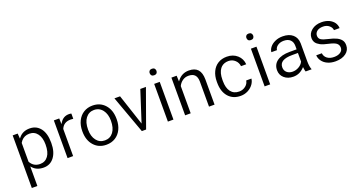

<svg xmlns="http://www.w3.org/2000/svg" viewBox="-44 -1488 4628 2458"><g transform="rotate(-20 2270.0 -258.5)"><path d="M507.3 -258.3Q507.3 -140.1 453.6 -68.4Q400.4 2.4 310.1 2.4Q217.3 2.4 164.1 -56.2L151.4 -70.3V-51.3V195.8H75.7V-521H144L147.9 -469.2L149.4 -450.7L161.1 -465.3Q213.9 -530.8 308.6 -530.8Q339.4 -530.8 365.5 -523.2Q391.6 -515.6 413.6 -500.2Q435.5 -484.9 453.6 -461.9Q507.3 -392.1 507.3 -266.6ZM431.6 -268.6Q431.6 -360.4 392.1 -414.1Q352.1 -468.8 281.7 -468.8Q264.6 -468.8 249 -465.6Q233.4 -462.4 219.7 -456.3Q206.1 -450.2 193.8 -440.9Q181.6 -431.6 171.1 -419.4Q160.6 -407.2 152.3 -392.1L151.4 -390.6V-388.7V-136.2V-134.3L152.3 -132.8Q194.8 -56.6 282.7 -56.6Q351.6 -56.6 392.1 -111.3Q431.6 -164.6 431.6 -268.6Z M877.4 -455.6Q859.9 -458 840.3 -458Q746.6 -458 712.9 -377.9L712.4 -376.5V-375V-7.3H636.7V-521H710L711.4 -467.3L711.9 -442.9L725.1 -463.4Q767.1 -530.8 844.7 -530.8Q865.2 -530.8 877.4 -526.4Z M931.6 -269Q931.6 -307.1 939 -341.1Q946.3 -375 961.2 -405.3Q976.1 -435.5 996.6 -458.7Q1017.1 -481.9 1043.5 -498Q1096.2 -530.8 1164.1 -530.8Q1216.8 -530.8 1258.8 -512.7Q1300.8 -494.6 1333 -458.5Q1397.9 -385.7 1397.9 -264.6V-258.3Q1397.9 -182.6 1369.1 -123Q1340.3 -63.5 1287.4 -30.5Q1234.4 2.4 1165 2.4Q1061 2.4 996.6 -69.8Q931.6 -142.6 931.6 -262.7ZM1007.8 -258.3Q1007.8 -168 1050.3 -112.8Q1071.3 -85 1100.3 -70.8Q1129.4 -56.6 1165 -56.6Q1237.3 -56.6 1280.3 -113.3Q1322.3 -169.4 1322.3 -269Q1322.3 -291 1319.6 -311.3Q1316.9 -331.5 1311.5 -349.9Q1306.2 -368.2 1298.1 -384.3Q1290 -400.4 1279.3 -414.6Q1265.1 -433.1 1247.3 -445.8Q1229.5 -458.5 1208.7 -464.8Q1188 -471.2 1164.1 -471.2Q1093.8 -471.2 1050.3 -415Q1007.8 -359.9 1007.8 -258.3Z M1685.1 -120.1 1814.5 -521H1891.1L1706.5 -7.3H1648.4L1461.9 -521H1538.6L1671.4 -120.1L1678.2 -99.1Z M2079.1 -7.3H2003.4V-521H2079.1ZM1996.1 -668.5Q1996.1 -673.3 1996.8 -677.7Q1997.6 -682.1 1999 -686.3Q2000.5 -690.4 2002.7 -693.8Q2004.9 -697.3 2007.8 -700.7Q2013.2 -707 2021.7 -710.2Q2030.3 -713.4 2042 -713.4Q2064.9 -713.4 2076.7 -700.7Q2088.4 -687.5 2088.4 -668.5Q2088.4 -649.4 2076.7 -636.7Q2064.9 -624.5 2042 -624.5Q2030.3 -624.5 2021.7 -627.7Q2013.2 -630.9 2007.8 -636.7Q2002 -643.1 1999 -650.9Q1996.1 -658.7 1996.1 -668.5Z M2309.6 -521 2312 -461.4 2313 -441.9 2325.2 -457.5Q2383.3 -530.8 2477.5 -530.8Q2558.6 -530.8 2598.6 -486.1Q2638.7 -441.4 2639.2 -349.1V-7.3H2563.5V-349.6Q2563 -409.7 2535.2 -439Q2507.3 -468.8 2450.2 -468.8Q2403.8 -468.8 2368.7 -443.8Q2334 -419.4 2314.9 -379.9L2314 -377.9V-376.5V-7.3H2238.3V-521Z M2994.6 -56.6Q3007.3 -56.6 3019.3 -58.6Q3031.2 -60.5 3042.2 -64.5Q3053.2 -68.4 3063.7 -74.2Q3074.2 -80.1 3083.5 -87.4Q3119.1 -116.2 3125.5 -159.2H3196.8Q3192.4 -120.1 3167.5 -84.5Q3139.2 -44.9 3093.3 -21Q3069.8 -9.3 3045.2 -3.4Q3020.5 2.4 2994.6 2.4Q2890.1 2.4 2828.6 -66.9Q2766.6 -137.2 2766.6 -259.3V-274.4Q2766.6 -350.1 2794.4 -408.7Q2821.8 -466.8 2872.8 -498.8Q2923.8 -530.8 2994.1 -530.8Q3037.6 -530.8 3073 -517.8Q3108.4 -504.9 3136.7 -479.5Q3190.9 -430.7 3196.8 -354H3126Q3120.1 -403.8 3085.4 -436Q3048.3 -471.2 2994.1 -471.2Q2980 -471.2 2966.8 -469Q2953.6 -466.8 2941.7 -462.6Q2929.7 -458.5 2918.9 -452.1Q2908.2 -445.8 2898.9 -437.5Q2889.6 -429.2 2881.8 -418.9Q2861.8 -392.6 2852.1 -355.7Q2842.3 -318.8 2842.3 -271V-253.9Q2842.3 -160.2 2881.3 -108.9Q2921.4 -56.6 2994.6 -56.6Z M3397 -7.3H3321.3V-521H3397ZM3314 -668.5Q3314 -673.3 3314.7 -677.7Q3315.4 -682.1 3316.9 -686.3Q3318.4 -690.4 3320.6 -693.8Q3322.8 -697.3 3325.7 -700.7Q3331.1 -707 3339.6 -710.2Q3348.1 -713.4 3359.9 -713.4Q3382.8 -713.4 3394.5 -700.7Q3406.2 -687.5 3406.2 -668.5Q3406.2 -649.4 3394.5 -636.7Q3382.8 -624.5 3359.9 -624.5Q3348.1 -624.5 3339.6 -627.7Q3331.1 -630.9 3325.7 -636.7Q3319.8 -643.1 3316.9 -650.9Q3314 -658.7 3314 -668.5Z M3879.9 -7.3Q3873.5 -22.9 3869.6 -56.6L3867.7 -71.8L3856.9 -60.5Q3796.4 2.4 3711.9 2.4Q3636.7 2.4 3588.4 -40Q3541 -82 3541 -146.5Q3541 -225.1 3600.6 -268.6Q3661.6 -313 3772.9 -313H3860.8H3868.2V-320.3V-361.8Q3868.2 -412.1 3837.6 -442.4Q3807.1 -472.7 3749 -472.7Q3698.2 -472.7 3663.6 -446.8Q3647.9 -435.1 3638.9 -420.4Q3629.9 -405.8 3628.4 -389.2H3552.2Q3554.7 -422.4 3578.1 -453.6Q3605.5 -489.3 3651.9 -509.8Q3674.8 -520.5 3700.4 -525.6Q3726.1 -530.8 3754.4 -530.8Q3842.8 -530.8 3892.6 -486.8Q3917.5 -465.3 3930.2 -435.3Q3942.9 -405.3 3943.8 -366.7V-123.5Q3943.8 -51.3 3961.9 -7.3ZM3725.1 -61.5Q3769.5 -61.5 3809.1 -84.5Q3849.1 -107.4 3867.2 -144.5L3868.2 -146.5V-147.9V-256.3V-263.7H3860.8H3790Q3616.7 -263.7 3616.7 -159.2Q3616.7 -113.3 3647.5 -87.4Q3678.2 -61.5 3725.1 -61.5Z M4407.7 -140.1Q4407.7 -160.2 4399.9 -176Q4392.1 -191.9 4377 -203.1Q4348.1 -224.1 4278.3 -239.3Q4210.4 -253.4 4170.9 -273.4Q4151.9 -283.7 4137.5 -295.2Q4123 -306.6 4114.3 -319.8Q4096.2 -346.7 4096.2 -383.3Q4096.2 -444.8 4148.4 -487.3Q4201.2 -530.8 4284.2 -530.8Q4313.5 -530.8 4338.9 -525.6Q4364.3 -520.5 4385.7 -510.7Q4407.2 -501 4425.3 -485.8Q4442.4 -472.2 4453.9 -455.6Q4465.3 -439 4471.4 -420.4Q4477.5 -401.9 4478.5 -380.4H4401.9Q4398.9 -416.5 4368.2 -442.4Q4335 -471.2 4284.2 -471.2Q4232.4 -471.2 4202.6 -448.2Q4171.9 -424.3 4171.9 -386.2Q4171.9 -368.2 4179.2 -354Q4186.5 -339.8 4201.2 -330.6Q4214.8 -321.8 4238.5 -313.7Q4262.2 -305.7 4296.9 -297.9Q4363.8 -283.2 4404.8 -262.7Q4413.1 -258.3 4420.4 -253.9Q4427.7 -249.5 4434.1 -244.9Q4440.4 -240.2 4445.8 -235.4Q4451.2 -230.5 4455.8 -225.1Q4460.4 -219.7 4464.4 -214.4Q4474.1 -200.7 4478.8 -183.8Q4483.4 -167 4483.4 -146.5Q4483.4 -79.1 4429.7 -38.6Q4375 2.4 4287.1 2.4Q4225.1 2.4 4177.7 -19.5Q4130.9 -41 4104.5 -79.6Q4092.3 -97.2 4085.7 -116.2Q4079.1 -135.3 4078.1 -155.3H4154.3Q4159.2 -111.3 4192.9 -85Q4229 -56.6 4287.1 -56.6Q4313.5 -56.6 4335.2 -62Q4356.9 -67.4 4373.5 -78.6Q4407.7 -101.6 4407.7 -140.1Z"/></g></svg>

Font: Vazir Light UI
Style: Light-UI
Weight: 300
Designer: Saber Rastikerdar
Foundry: Saber Rastikerdar
Version: Version 30.0.0